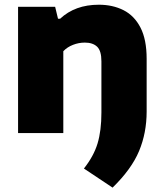

<svg xmlns="http://www.w3.org/2000/svg" viewBox="-20 -578 712 834"><path d="M469 237 344.5 154Q387 100.5 403.8 45Q420.5 -10.5 420.5 -89V-311.5Q420.5 -357.5 401.8 -375.2Q383 -393 348.5 -393Q322 -393 297 -383.2Q272 -373.5 255 -355.5V0H58.5V-548.5H219.5L232 -496.5H241Q306 -557.5 409.5 -557.5Q469.5 -557.5 516.5 -533.8Q563.5 -510 590.2 -458.2Q617 -406.5 617 -322.5V-93.5Q617 -1 584.2 77.8Q551.5 156.5 469 237Z"/></svg>

Font: Encode Sans SemiExpanded SemiExpanded ExtraBold
Style: Regular
Weight: 800
Width: 6
Designer: Multiple Designers
Foundry: Impallari Type
Version: Version 3.000; ttfautohint (v1.8.3) -l 8 -r 50 -G 200 -x 14 